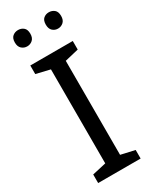

<svg xmlns="http://www.w3.org/2000/svg" viewBox="-232 -959 802 1010"><g transform="rotate(-30 169.5 -454.0)"><path d="M298 0H40V-52L124 -71V-642L40 -662V-714H298V-662L214 -642V-71L298 -52ZM30 -859Q30 -885 44 -896.5Q58 -908 77 -908Q96 -908 110 -896.5Q124 -885 124 -859Q124 -834 110 -821.5Q96 -809 77 -809Q58 -809 44 -821.5Q30 -834 30 -859ZM218 -859Q218 -885 231.5 -896.5Q245 -908 264 -908Q283 -908 297 -896.5Q311 -885 311 -859Q311 -834 297 -821.5Q283 -809 264 -809Q245 -809 231.5 -821.5Q218 -834 218 -859Z"/></g></svg>

Font: Noto Sans Hanifi Rohingya
Style: Regular
Weight: 400
Designer: Monotype Design Team and DaltonMaag
Foundry: Google LLC
Version: Version 2.101